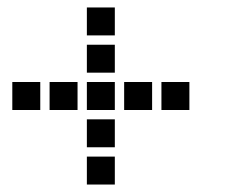

<svg xmlns="http://www.w3.org/2000/svg" viewBox="-20 -608 640 515"><path d="M214 -588Q213 -588 213 -588Q213 -588 213 -587V-514Q213 -513 213 -513Q213 -513 214 -513H287Q288 -513 288 -513Q288 -513 288 -514V-587Q288 -588 288 -588Q288 -588 287 -588ZM214 -488Q213 -488 213 -488Q213 -488 213 -487V-414Q213 -413 213 -413Q213 -413 214 -413H287Q288 -413 288 -413Q288 -413 288 -414V-487Q288 -488 288 -488Q288 -488 287 -488ZM14 -388Q13 -388 13 -388Q13 -388 13 -387V-314Q13 -313 13 -313Q13 -313 14 -313H87Q88 -313 88 -313Q88 -313 88 -314V-387Q88 -388 88 -388Q88 -388 87 -388ZM114 -388Q113 -388 113 -388Q113 -388 113 -387V-314Q113 -313 113 -313Q113 -313 114 -313H187Q188 -313 188 -313Q188 -313 188 -314V-387Q188 -388 188 -388Q188 -388 187 -388ZM214 -388Q213 -388 213 -388Q213 -388 213 -387V-314Q213 -313 213 -313Q213 -313 214 -313H287Q288 -313 288 -313Q288 -313 288 -314V-387Q288 -388 288 -388Q288 -388 287 -388ZM314 -388Q313 -388 313 -388Q313 -388 313 -387V-314Q313 -313 313 -313Q313 -313 314 -313H387Q388 -313 388 -313Q388 -313 388 -314V-387Q388 -388 388 -388Q388 -388 387 -388ZM414 -388Q413 -388 413 -388Q413 -388 413 -387V-314Q413 -313 413 -313Q413 -313 414 -313H487Q488 -313 488 -313Q488 -313 488 -314V-387Q488 -388 488 -388Q488 -388 487 -388ZM214 -288Q213 -288 213 -288Q213 -288 213 -287V-214Q213 -213 213 -213Q213 -213 214 -213H287Q288 -213 288 -213Q288 -213 288 -214V-287Q288 -288 288 -288Q288 -288 287 -288ZM214 -188Q213 -188 213 -188Q213 -188 213 -187V-114Q213 -113 213 -113Q213 -113 214 -113H287Q288 -113 288 -113Q288 -113 288 -114V-187Q288 -188 288 -188Q288 -188 287 -188Z"/></svg>

Font: Doto Black
Style: Bold
Weight: 700
Monospace: yes
Version: Version 1.000